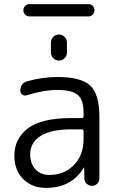

<svg xmlns="http://www.w3.org/2000/svg" viewBox="-20 -905 574 935"><path d="M327 -275Q228 -275 177.5 -243Q127 -211 127 -153Q127 -108 152.5 -80.5Q178 -53 220 -53Q292 -53 339.5 -101Q387 -149 387 -228V-266Q387 -275 378 -275ZM204 10Q136 10 93 -33Q50 -76 50 -147Q50 -230 116 -280Q182 -330 327 -330H378Q387 -330 387 -338V-357Q387 -418 359 -442.5Q331 -467 260 -467Q191 -467 111 -441Q99 -437 89 -444Q79 -451 79 -464Q79 -499 112 -509Q186 -530 260 -530Q375 -530 419.5 -488Q464 -446 464 -337V-36Q464 -21 453.5 -10.5Q443 0 428 0Q413 0 402 -10.5Q391 -21 391 -36L390 -88Q390 -89 389 -89Q387 -89 387 -87Q328 10 204 10ZM228 -698Q228 -714 239.5 -725.5Q251 -737 267 -737Q283 -737 294.5 -725.5Q306 -714 306 -698V-649Q306 -633 294.5 -621.5Q283 -610 267 -610Q251 -610 239.5 -621.5Q228 -633 228 -649ZM410 -825H124Q111 -825 102.5 -833.5Q94 -842 94 -855Q94 -868 102.5 -876.5Q111 -885 124 -885H410Q423 -885 431.5 -876.5Q440 -868 440 -855Q440 -842 431.5 -833.5Q423 -825 410 -825Z"/></svg>

Font: Rounded Mplus 1c
Style: Regular
Weight: 400
Version: Version 1.059.20150529